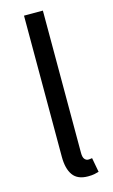

<svg xmlns="http://www.w3.org/2000/svg" viewBox="-124 -843 533 904"><g transform="rotate(-15 142.0 -391.5)"><path d="M188 13Q137 13 114.5 -18.5Q92 -50 92 -108V-796H184V-102Q184 -81 191.5 -72Q199 -63 209 -63Q213 -63 217 -63.5Q221 -64 228 -65L241 5Q231 8 219 10.5Q207 13 188 13Z"/></g></svg>

Font: Source Han Sans
Style: Regular
Weight: 400
Designer: Ryoko NISHIZUKA Ë•øÂ°öÊ∂ºÂ≠ê (kana, bopomofo & ideographs); Paul D. Hunt (Latin, Greek & Cyrillic); Sandoll Communicatio
Foundry: Adobe
Version: Version 2.004;hotconv 1.0.118;makeotfexe 2.5.65603